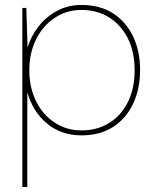

<svg xmlns="http://www.w3.org/2000/svg" viewBox="-20 -533 632 773"><path d="M70 220V-501H86L91 -342Q105 -388 135.5 -427Q166 -466 210 -489.5Q254 -513 308 -513Q383 -513 435.5 -479Q488 -445 516 -386Q544 -327 544 -251Q544 -175 516 -115.5Q488 -56 435.5 -22Q383 12 308 12Q227 12 169.5 -35.5Q112 -83 90 -162V220ZM308 -8Q371 -8 419 -37.5Q467 -67 494.5 -121.5Q522 -176 522 -250Q522 -325 494.5 -379Q467 -433 419 -463Q371 -493 308 -493Q248 -493 200 -461Q152 -429 125 -374Q98 -319 98 -250Q98 -181 125 -126Q152 -71 200 -39.5Q248 -8 308 -8Z"/></svg>

Font: DM Sans 18pt Thin
Style: Regular
Weight: 250
Designer: Colophon Foundry, Jonny Pinhorn
Foundry: Colophon Foundry
Version: Version 4.004;gftools[0.9.30]